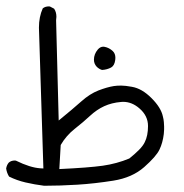

<svg xmlns="http://www.w3.org/2000/svg" viewBox="-67 -410 587 612"><path d="M300.8 -225.6Q300.8 -239.3 292.5 -247.1Q281.2 -257.8 266.6 -260.7Q264.2 -261.2 262.2 -261.2Q252.4 -261.2 244.6 -252Q232.4 -237.3 232.4 -219.7Q232.4 -206.5 241.7 -196.8Q249.5 -189.5 258.3 -187Q274.4 -188 287.1 -194.8Q297.9 -200.7 300.3 -218.8Q300.8 -222.2 300.8 -225.6ZM325.2 -85.4Q353.5 -85.4 377.4 -64.5Q404.8 -41 404.8 -8.3Q404.8 22.5 394.5 43Q388.7 55.2 375.7 68.1Q362.8 81.1 345.2 95.2Q305.2 111.8 260.5 118.2Q215.8 124.5 122.1 128.9L126.5 52.2Q144 22 171.4 0.5Q198.7 -21 220 -40.8Q241.2 -60.5 265.1 -71.5Q289.1 -82.5 318.8 -85Q321.8 -85.4 325.2 -85.4ZM455.1 17.1Q456.1 7.8 456.1 2.7Q456.1 -2.4 456.1 -7.1Q456.1 -11.7 455.3 -20.8Q454.6 -29.8 452.1 -39.1Q446.3 -66.9 415.8 -97.4Q385.3 -127.9 353.5 -133.3Q332.5 -137.2 319.1 -137.2Q305.7 -137.2 295.9 -135.7Q274.4 -132.3 246.6 -121.6Q219.2 -110.8 192.9 -87.4Q165.5 -63 120.1 -25.9L111.8 -345.2Q112.8 -351.6 112.8 -356.4Q112.8 -371.6 105.5 -382.3L92.3 -389.2Q90.3 -389.6 88.9 -389.6Q77.1 -389.6 69.3 -383.3Q57.1 -356.4 57.1 -321.8Q57.1 -319.3 71.3 127L62 126.5Q29.3 124.5 -16.1 102.1Q-17.6 101.6 -19.5 101.6Q-31.7 101.6 -39.1 108.4Q-45.4 115.7 -47.4 127Q-45.4 141.1 -38.1 152.8Q-13.7 165 14.6 171.6Q43 178.2 73.7 182.1Q125 182.1 179.7 178.7Q234.4 175.3 294.4 165.8Q354.5 156.2 392.6 122.6Q430.7 88.9 441.2 67.1Q451.7 45.4 455.1 17.1Z"/></svg>

Font: NaikaiFont
Style: Light
Weight: 300
Version: Version 1.89